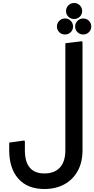

<svg xmlns="http://www.w3.org/2000/svg" viewBox="-20 -1035 631 1286"><path d="M417.7 -212V-745.3L529.7 -759L532.7 -751V-212ZM277.3 231Q164.3 231 103 162Q41.7 93 41.7 -29H146.7Q146.7 49.7 179.7 88.2Q212.7 126.7 277.3 126.7Q345.3 126.7 381.5 86.8Q417.7 47 417.7 -29H532.7Q532.7 52 500.2 110.5Q467.7 169 410.3 200Q353 231 277.3 231ZM41.7 -29V-80L143.7 -94L146.7 -86V-29ZM417.7 -29V-348.3L529.7 -362L532.7 -354V-29ZM415.2 -804Q392.7 -804 377 -819.3Q361.3 -834.7 361.3 -857.2Q361.3 -879.8 377.1 -895.5Q392.9 -911.3 415.5 -911.3Q438 -911.3 453.7 -895.5Q469.3 -879.8 469.3 -857.2Q469.3 -834.7 453.5 -819.3Q437.8 -804 415.2 -804ZM537.2 -804Q514.7 -804 499 -819.3Q483.3 -834.7 483.3 -857.2Q483.3 -879.8 499.1 -895.5Q514.9 -911.3 537.5 -911.3Q560 -911.3 575.7 -895.5Q591.3 -879.8 591.3 -857.2Q591.3 -834.7 575.5 -819.3Q559.8 -804 537.2 -804ZM476.2 -907.7Q453.7 -907.7 438 -923Q422.3 -938.3 422.3 -960.9Q422.3 -983.4 438.1 -999.2Q453.9 -1015 476.5 -1015Q499 -1015 514.7 -999.2Q530.3 -983.4 530.3 -960.9Q530.3 -938.3 514.5 -923Q498.8 -907.7 476.2 -907.7Z"/></svg>

Font: Fustat
Style: Regular
Weight: 400
Designer: Mohamed Gaber, Khaled Hosny, Laura Garcia Mut
Foundry: Kief Type Foundry, Alif Type Foundry, Hard Type Foundry
Version: Version 1.007